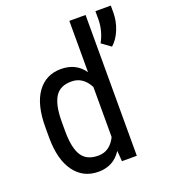

<svg xmlns="http://www.w3.org/2000/svg" viewBox="-139 -851 846 961"><g transform="rotate(-20 284.5 -370.5)"><path d="M132.8 -238.8Q132.8 -150.4 159.2 -108.4Q185.5 -66.4 247.6 -66.4Q309.6 -66.4 341.3 -131.3V-397.9Q308.1 -461.4 247.1 -461.4Q186 -461.9 159.7 -419.9Q133.3 -377.9 132.8 -291.5ZM46.4 -288.1Q45.9 -410.2 91.8 -474.1Q137.7 -538.1 218.3 -538.1Q298.8 -538.1 341.3 -476.6V-750H427.7V0H348.6L344.2 -56.6Q301.8 9.8 221.2 9.8Q140.6 9.8 93.8 -53.7Q46.9 -117.2 46.4 -233.9ZM480.5 -751H562.5V-713.9Q562.5 -668 544.9 -624.5Q527.3 -581.1 498 -555.7L449.7 -590.8Q479.5 -644.5 480.5 -705.1Z"/></g></svg>

Font: RobotoCondensed-Regular
Style: Regular
Weight: 400
Designer: Google
Version: Version 2.001201; 2014